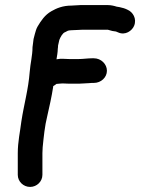

<svg xmlns="http://www.w3.org/2000/svg" viewBox="-20 -708 601 756"><path d="M342.1 -381.5H349.6C377.9 -381.5 401 -403.2 401 -429.5C401 -455.6 378.1 -478.5 349.6 -478.5H342.1C326.7 -478.5 305.7 -475.5 290.7 -475.5H252C233 -475.5 223.9 -478.4 202.4 -474.6C204.2 -486 207.4 -501.7 207.5 -515.8C208.1 -519.2 208.6 -524 208.6 -528.7L213.7 -551.1C218.5 -563.4 227.3 -578.6 236.1 -581.2L247.3 -587C249 -587.7 255.9 -589 261.7 -589C274.9 -589 295.2 -591 305.7 -591H404.4C408.8 -589.7 417.1 -587.4 422 -586.1L435.9 -584H436.4C436.4 -584 441 -582.1 444.4 -580.7C473.5 -567.1 500 -587.2 507.9 -606.1C520 -634.9 502.3 -660.9 482.8 -669.3C474.1 -674 461.4 -678 450.8 -679.9L439.3 -681.8C430.3 -684.8 417.1 -688 404.5 -688H309.3C296.9 -688.9 273.4 -686 261.7 -686C227.5 -686 202.5 -675.6 182.4 -663.9C156.6 -649.2 142.1 -627.3 128 -603.6C122.8 -594.9 120 -583.9 117.3 -574.4L112.1 -554.3C111.4 -549.5 110.7 -544.1 110.1 -538.1L108 -522V-521.6C108 -489.6 99.7 -459.6 97 -425.3C91.5 -354.4 74.4 -297.7 64.1 -229.9C59.2 -189.3 50 -150.3 50 -104.6V-19.5C50 6.6 71.9 28 98.5 28C125.1 28 147 6.5 147 -19.6V-105C147 -112.7 147.3 -120.4 148 -127.9C152.1 -168.7 156.3 -212.2 165.8 -249.7C174.6 -289 182.9 -324.4 189.3 -365.7V-366.2C189.3 -367.2 189.3 -367.2 189.5 -368.9C193.8 -371.1 198.4 -374.5 202.4 -377.6C210.2 -377.9 219.1 -379.4 225.9 -379.5C232.5 -378.9 242.1 -378.5 252 -378.5H290.7C303.8 -378.5 317.4 -380.5 328.2 -380.5H328.9C332.9 -381.1 337.2 -381.5 342.1 -381.5Z"/></svg>

Font: HoneyBee
Style: Blk
Weight: 700
Foundry: Cannot Into Space Fonts
Version: Version 0.89